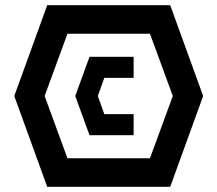

<svg xmlns="http://www.w3.org/2000/svg" viewBox="-20 -720 838 740"><path d="M162 -700H636L763 -350L636 0H162L35 -350ZM152 -350 240 -110H558L646 -350L558 -590H240ZM270 -350 325 -501H495V-420H382L357 -350L382 -280H495V-199H325Z"/></svg>

Font: Clickuper
Style: Bold
Weight: 700
Designer: Denis Ignatov
Foundry: Denis Ignatov
Version: Version 1.10 April 16, 2021